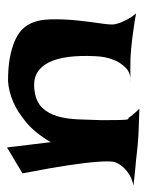

<svg xmlns="http://www.w3.org/2000/svg" viewBox="48 -548 434 571"><g transform="rotate(90 265.5 -262.0)"><path d="M19.5 -449.2Q44.9 -444.3 64 -441.9Q83 -439.5 96.7 -437.5Q112.3 -435.5 124 -434.6Q135.7 -433.6 151.4 -432.6Q177.7 -431.6 225.6 -432.6Q197.3 -434.6 181.2 -418.5Q165 -402.3 157.2 -381.8Q147.5 -357.4 146.5 -325.2Q144.5 -282.2 148.9 -247.6Q153.3 -212.9 165.5 -189Q177.7 -165 198.2 -153.8Q218.8 -142.6 251 -147.5Q283.2 -152.3 300.3 -170.4Q317.4 -188.5 325.2 -215.3Q333 -242.2 334.5 -276.4Q335.9 -310.5 336.9 -347.7Q336.9 -384.8 336.4 -400.9Q335.9 -417 335 -421.9Q334 -426.8 332 -426.3Q330.1 -425.8 327.1 -430.7Q325.2 -434.6 321.3 -438.5Q318.4 -442.4 313.5 -447.8Q308.6 -453.1 302.7 -459Q328.1 -458 348.1 -457.5Q368.2 -457 381.8 -456.1Q397.5 -455.1 409.2 -454.1Q419.9 -453.1 437.5 -451.2Q452.1 -449.2 475.6 -447.3Q499 -445.3 531.2 -441.4Q508.8 -436.5 495.1 -426.8Q481.4 -417 473.6 -407.2Q464.8 -396.5 460.9 -383.8Q458 -367.2 460.9 -333Q462.9 -302.7 470.7 -250Q478.5 -197.3 495.1 -111.3L418 -65.4L402.3 -195.3Q374 -147.5 342.3 -121.6Q310.5 -95.7 283.2 -84Q251 -70.3 220.7 -68.4Q180.7 -68.4 151.9 -73.7Q123 -79.1 102.5 -87.9Q82 -96.7 69.8 -107.9Q57.6 -119.1 51.8 -130.9Q38.1 -155.3 37.1 -193.8Q36.1 -232.4 40 -271Q43.9 -309.6 48.8 -341.8Q53.7 -374 51.8 -385.7Q49.8 -394.5 45.9 -405.3Q42 -414.1 36.1 -425.3Q30.3 -436.5 19.5 -449.2Z"/></g></svg>

Font: Irish Grover
Style: Regular
Weight: 400
Designer: Squid
Foundry: Font Diner, Inc DBA Sideshow
Version: Version 1.001